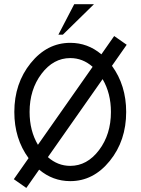

<svg xmlns="http://www.w3.org/2000/svg" viewBox="-20 -860 675 922"><path d="M162.1 -164.6 424.8 -539.1Q377.4 -581.1 317.4 -581.1Q236.3 -581.1 179.2 -505.4Q122.1 -429.7 122.1 -322.3Q122.1 -232.4 162.1 -164.6ZM317.4 -63.5Q398.4 -63.5 455.6 -139.2Q512.7 -214.8 512.7 -322.3Q512.7 -412.1 472.7 -480L210 -105.5Q257.3 -63.5 317.4 -63.5ZM106.4 42.5 46.4 0.5 117.2 -100.6Q48.8 -193.8 48.8 -322.3Q48.8 -459.5 127.4 -556.9Q206.1 -654.3 317.4 -654.3Q401.4 -654.3 466.8 -599.1L528.3 -687L588.4 -645L517.6 -543.9Q585.9 -450.2 585.9 -322.3Q585.9 -184.6 507.3 -87.4Q428.7 9.8 317.4 9.8Q233.4 9.8 168 -45.4ZM281.7 -693.4H260.3L336.4 -839.8H431.2Z"/></svg>

Font: Catrinity
Style: Regular
Weight: 400
Designer: Alexander Lange
Foundry: High-Logic / Made with FontCreator
Version: Version 2.090;May 20, 2024;FontCreator 15.0.0.2974 64-bit